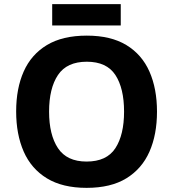

<svg xmlns="http://www.w3.org/2000/svg" viewBox="-20 -897 836 927"><path d="M738 -358Q738 -247 701.5 -164.5Q665 -82 590 -36Q515 10 398 10Q282 10 206.5 -36Q131 -82 94.5 -165Q58 -248 58 -359Q58 -470 94.5 -552Q131 -634 206.5 -679.5Q282 -725 399 -725Q515 -725 590 -679.5Q665 -634 701.5 -551.5Q738 -469 738 -358ZM217 -358Q217 -246 260 -181.5Q303 -117 398 -117Q495 -117 537 -181.5Q579 -246 579 -358Q579 -471 537 -535Q495 -599 399 -599Q303 -599 260 -535Q217 -471 217 -358ZM563 -877V-774H232V-877Z"/></svg>

Font: Noto Sans Gunjala Gondi
Style: Regular
Weight: 400
Designer: Ek Type
Foundry: Ek Type
Version: Version 1.004